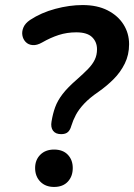

<svg xmlns="http://www.w3.org/2000/svg" viewBox="-20 -735 531 760"><path d="M222 -204Q200 -204 190 -217.5Q180 -231 184 -254Q189 -285 198.5 -311Q208 -337 228 -363Q248 -389 285 -421Q311 -444 328.5 -462Q346 -480 355 -498.5Q364 -517 364 -540Q364 -569 344.5 -588Q325 -607 282 -607Q245 -607 212.5 -596.5Q180 -586 147 -567Q126 -555 109 -556.5Q92 -558 81.5 -569Q71 -580 68.5 -595.5Q66 -611 73 -627Q80 -643 99 -656Q143 -685 199 -700Q255 -715 307 -715Q365 -715 406 -694Q447 -673 469 -638Q491 -603 491 -560Q491 -518 474 -483.5Q457 -449 429.5 -421.5Q402 -394 369 -371Q334 -347 313 -324.5Q292 -302 280.5 -280.5Q269 -259 262 -236Q258 -221 249 -212.5Q240 -204 222 -204ZM194 5Q160 5 139.5 -16Q119 -37 119 -70Q119 -102 139.5 -122.5Q160 -143 194 -143Q229 -143 248.5 -122.5Q268 -102 268 -70Q268 -37 248.5 -16Q229 5 194 5Z"/></svg>

Font: Nunito ExtraLight
Style: Bold Italic
Weight: 700
Italic angle: -9°
Version: Version 3.602